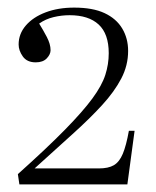

<svg xmlns="http://www.w3.org/2000/svg" viewBox="-20 -859 410 505"><path d="M31 -374 27 -401Q104 -470 151 -518Q198 -566 223 -600Q248 -634 257 -662Q266 -690 266 -719Q266 -770 239.5 -794.5Q213 -819 163 -819Q142 -819 121 -814Q100 -809 83 -797Q93 -781 103 -762Q113 -743 113 -727Q113 -716 103 -705.5Q93 -695 74 -695Q51 -695 40 -710.5Q29 -726 29 -742Q29 -770 48 -792Q67 -814 100 -826.5Q133 -839 175 -839Q224 -839 255 -824.5Q286 -810 301.5 -784Q317 -758 317 -725Q317 -687 299 -652.5Q281 -618 248.5 -582.5Q216 -547 171 -506.5Q126 -466 71 -416H240Q265 -416 279.5 -424.5Q294 -433 303 -454.5Q312 -476 319 -515H334L315 -374Z"/></svg>

Font: Literata 60pt ExtraLight
Style: Regular
Weight: 250
Designer: Latin by Veronika Burian and Jose Scaglione. Greek by Irene Vlachou. Cyrillic by Vera Evstafieva.
Foundry: TypeTogether
Version: Version 3.103;gftools[0.9.29]